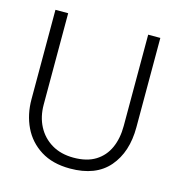

<svg xmlns="http://www.w3.org/2000/svg" viewBox="-83 -574 606 656"><g transform="rotate(15 220.0 -245.5)"><path d="M405 -185V-501H362V-178Q362 -134 347 -100.5Q332 -67 301.5 -48Q271 -29 224 -29Q179 -29 146.5 -48.5Q114 -68 96.5 -101.5Q79 -135 79 -178V-501H34V-185Q34 -131 55 -87Q76 -43 118 -16.5Q160 10 222 10Q313 10 359 -43.5Q405 -97 405 -185Z"/></g></svg>

Font: Advent Pro Light
Style: Regular
Weight: 300
Version: Version 3.000